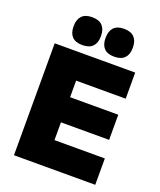

<svg xmlns="http://www.w3.org/2000/svg" viewBox="-153 -935 859 1030"><g transform="rotate(20 277.0 -420.0)"><path d="M52 0V-639H228.5V0ZM104.5 0V-150.5H516V0ZM156 -252V-395.5H503.5V-252ZM104.5 -490V-639H511.5V-490ZM193.5 -680.5Q154.5 -680.5 135.2 -700.8Q116 -721 116 -757.5V-761.5Q116 -798.5 135.2 -819Q154.5 -839.5 193.5 -839.5Q233.5 -839.5 252.8 -819Q272 -798.5 272 -761.5V-757.5Q272 -721 252.8 -700.8Q233.5 -680.5 193.5 -680.5ZM376 -680.5Q336.5 -680.5 317.5 -700.8Q298.5 -721 298.5 -757.5V-761.5Q298.5 -798.5 317.5 -819Q336.5 -839.5 376 -839.5Q415 -839.5 434.5 -819Q454 -798.5 454 -761.5V-757.5Q454 -721 434.5 -700.8Q415 -680.5 376 -680.5Z"/></g></svg>

Font: Anek Gujarati Medium ExtraBold
Style: Regular
Weight: 800
Version: Version 1.003